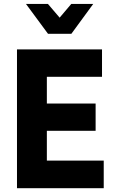

<svg xmlns="http://www.w3.org/2000/svg" viewBox="-20 -986 601 1006"><path d="M69 0V-727H514.5V-583.5H225.5V-443.5H481V-300.5H225.5V-144.5H523.5V0ZM231.5 -809 116 -965.5H231L292.5 -893.5L353.5 -965.5H468.5L354 -809Z"/></svg>

Font: Spline Sans
Style: Bold
Weight: 700
Designer: Eben Sorkin, Mirko Velimirovic
Foundry: Sorkin Type
Version: Version 1.000; ttfautohint (v1.8.3)